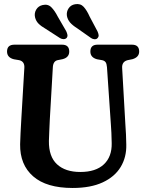

<svg xmlns="http://www.w3.org/2000/svg" viewBox="-20 -922 724 954"><path d="M531 -302.5 511.5 -588.5Q510 -606 504.5 -613.2Q499 -620.5 487.5 -623L462 -627.5Q429 -636.5 429 -666Q429 -700 464.5 -700H636Q671.5 -700 671.5 -666Q671.5 -638 638.5 -628L614 -623Q584.5 -615.5 587 -583L603 -303Q605 -278 606 -253.8Q607 -229.5 607.5 -203.5Q609 -141 579.5 -92.2Q550 -43.5 490.2 -15.8Q430.5 12 340.5 12Q211 12 144.8 -45.8Q78.5 -103.5 80 -205.5Q80.5 -227 82.2 -262.5Q84 -298 86 -331.5L101 -585Q103 -616.5 75.5 -623L49 -627.5Q15 -636 15 -666Q15 -700 51.5 -700H288.5Q324 -700 324 -666Q324 -636.5 291 -628L266 -623Q244 -618 242.5 -587L227.5 -328.5Q225.5 -295.5 224.8 -269Q224 -242.5 223 -221.5Q222 -144 263.2 -105.8Q304.5 -67.5 379 -67.5Q456 -67.5 496.2 -105.5Q536.5 -143.5 535 -211Q534.5 -241.5 533.5 -261.8Q532.5 -282 531 -302.5ZM425.5 -839.5 464.5 -766Q469 -756 470 -747.8Q471 -739.5 464.5 -732.5Q459 -726.5 449.8 -727Q440.5 -727.5 432.5 -733L363.5 -781.5Q340.5 -796 328.2 -810.2Q316 -824.5 312.5 -843Q309.5 -863.5 320.8 -880.5Q332 -897.5 353.5 -901Q380 -905.5 396 -887.8Q412 -870 425.5 -839.5ZM267 -839.5 309 -767Q313.5 -757.5 315 -749Q316.5 -740.5 311 -733.5Q305 -727.5 296 -727.5Q287 -727.5 278.5 -732.5L208 -778Q184.5 -791.5 171.5 -804.5Q158.5 -817.5 154 -836.5Q149.5 -857 160.2 -874.8Q171 -892.5 192 -897Q218 -903 235 -886Q252 -869 267 -839.5Z"/></svg>

Font: Fraunces 144pt S100 SemiBold
Style: Regular
Weight: 600
Version: Version 1.000; ttfautohint (v1.8.3)